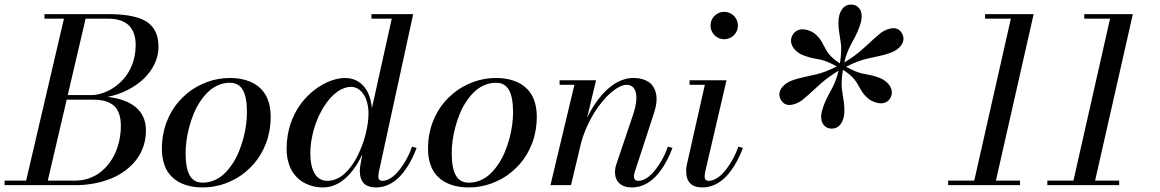

<svg xmlns="http://www.w3.org/2000/svg" viewBox="-65 -812 5088 842"><path d="M265 0H-45V-20H49.6L215.4 -730H130V-750H410Q458.4 -750 494.8 -744.4Q531.1 -738.9 557 -727.8Q582.9 -716.8 599 -699.2Q615.1 -681.6 622.6 -658.6Q630 -635.5 630 -605Q630 -567.5 612.9 -531.8Q595.8 -496 566.1 -467.4Q536.5 -438.8 495.2 -417.6Q453.9 -396.5 406.8 -387.1Q488 -377.9 531.5 -340.8Q575 -303.6 575 -240Q575 -203.1 563.9 -170.2Q552.8 -137.2 532.6 -111.1Q512.5 -84.9 484.1 -63.8Q455.8 -42.8 421.4 -28.8Q387 -14.9 347.3 -7.4Q307.6 0 265 0ZM410 -730H310.4L232.1 -395H335Q347.8 -395 361.7 -397.6Q375.6 -400.2 390.2 -405.6Q404.9 -411 419.3 -418.9Q433.8 -426.8 447.6 -437.8Q461.4 -448.8 473.7 -461.9Q486 -475.1 496.3 -491.8Q506.6 -508.5 514.1 -527.1Q521.6 -545.8 525.8 -568.2Q530 -590.8 530 -615Q530 -641.5 523.2 -662.2Q516.5 -682.9 502.4 -698.2Q488.2 -713.6 464.9 -721.8Q441.6 -730 410 -730ZM341 -375H227.5L144.6 -20H265Q294.6 -20 321.8 -28.8Q348.9 -37.6 370.7 -53.5Q392.5 -69.4 410.3 -91.6Q428.1 -113.9 440.1 -140.4Q452 -167 458.5 -197.5Q465 -228 465 -260Q465 -286.2 459.3 -306.1Q453.6 -325.9 443.4 -338.9Q433.1 -352 417.4 -360.1Q401.6 -368.2 383.1 -371.6Q364.6 -375 341 -375Z M824 10Q803.9 10 785.4 7.4Q766.9 4.9 748.8 -1Q730.6 -6.9 715.3 -15.9Q700 -25 686.8 -38.6Q673.6 -52.1 664.5 -69.4Q655.4 -86.6 650.2 -109.7Q645 -132.8 645 -160Q645 -191.1 650.2 -220.6Q655.5 -250.1 665.2 -275.8Q675 -301.5 688.7 -324.8Q702.4 -348.1 719.6 -367.5Q736.8 -386.9 756.6 -403.2Q776.4 -419.6 798.6 -431.9Q820.9 -444.1 844.5 -452.8Q868.1 -461.4 893 -465.7Q917.9 -470 943 -470Q963.1 -470 981.6 -467.4Q1000.1 -464.9 1018.2 -459Q1036.4 -453.1 1051.7 -444.1Q1067 -435 1080.2 -421.4Q1093.4 -407.9 1102.5 -390.6Q1111.6 -373.4 1116.8 -350.3Q1122 -327.2 1122 -300Q1122 -268.9 1116.8 -239.4Q1111.5 -209.9 1101.8 -184.2Q1092 -158.5 1078.3 -135.2Q1064.6 -111.9 1047.4 -92.5Q1030.2 -73.1 1010.4 -56.8Q990.6 -40.4 968.4 -28.1Q946.1 -15.9 922.5 -7.2Q898.9 1.4 874 5.7Q849.1 10 824 10ZM824 -11Q850.9 -11 875.3 -21.6Q899.8 -32.2 918.9 -50.6Q938.1 -68.9 954.4 -93.6Q970.8 -118.2 982.3 -146.3Q993.9 -174.4 1002 -204.5Q1010.1 -234.6 1014.1 -263.9Q1018 -293.1 1018 -320Q1018 -384.8 1000.2 -416.9Q982.5 -449 943 -449Q916.1 -449 891.7 -438.4Q867.2 -427.8 848.1 -409.4Q828.9 -391.1 812.6 -366.4Q796.2 -341.8 784.7 -313.7Q773.1 -285.6 765 -255.5Q756.9 -225.4 752.9 -196.1Q749 -166.9 749 -140Q749 -75.2 766.8 -43.1Q784.5 -11 824 -11Z M1762 -163Q1750.4 -132.4 1736.7 -106.6Q1723 -80.8 1706.2 -58.9Q1689.4 -37.1 1670.8 -22Q1652.1 -6.9 1629.9 1.6Q1607.8 10 1584 10Q1548.5 10 1530.8 -7.9Q1513 -25.9 1513 -63Q1513 -73 1515 -85L1523.9 -135.5Q1512.8 -111.2 1499.7 -90.2Q1486.6 -69.2 1470.1 -50.6Q1453.6 -31.9 1435.6 -18.6Q1417.5 -5.4 1395.8 2.3Q1374 10 1351 10Q1335.6 10 1320.4 7.4Q1305.2 4.9 1289.4 -1.1Q1273.5 -7 1259.4 -15.9Q1245.4 -24.9 1232.9 -38.6Q1220.4 -52.2 1211.4 -69.4Q1202.5 -86.5 1197.2 -109.8Q1192 -133 1192 -160Q1192 -189.4 1196.5 -217.2Q1201 -245.1 1209.1 -269.1Q1217.2 -293 1228.6 -315.1Q1239.9 -337.2 1253.6 -355.6Q1267.2 -373.9 1282.9 -389.9Q1298.5 -406 1315.1 -418.5Q1331.8 -431 1349 -440.8Q1366.2 -450.6 1383.4 -457Q1400.5 -463.4 1416.8 -466.7Q1433.1 -470 1448 -470Q1482 -470 1507.7 -453.3Q1533.4 -436.6 1547.9 -407.1Q1562.5 -377.5 1566 -337.6L1653 -730H1564V-750H1747L1596 -56Q1594 -44 1594 -38Q1594 -29.2 1598.4 -24.1Q1602.8 -19 1612 -19Q1627.6 -19 1644 -28.3Q1660.4 -37.6 1674.5 -52.8Q1688.6 -68 1701.8 -87.8Q1714.9 -107.5 1724.9 -128.1Q1734.9 -148.6 1742 -169ZM1551 -314Q1551 -340.6 1544.9 -362.9Q1538.8 -385.2 1528.4 -400Q1518 -414.8 1504.2 -422.9Q1490.4 -431 1475 -431Q1452.1 -431 1429.2 -418.7Q1406.2 -406.4 1386.8 -385.4Q1367.2 -364.4 1350.3 -335.7Q1333.4 -307 1321.5 -275.1Q1309.6 -243.1 1302.8 -208.1Q1296 -173 1296 -140Q1296 -112 1300.6 -89.8Q1305.2 -67.6 1314.4 -51.8Q1323.5 -35.9 1337.8 -27.4Q1352.1 -19 1371 -19Q1391.2 -19 1410.6 -27.4Q1429.9 -35.8 1446 -50.4Q1462.1 -65.1 1476.7 -84.9Q1491.2 -104.6 1502.6 -127.5Q1514 -150.4 1523.2 -175Q1532.5 -199.6 1538.5 -224.1Q1544.5 -248.5 1547.8 -271.4Q1551 -294.4 1551 -314Z M1991 10Q1970.9 10 1952.4 7.4Q1933.9 4.9 1915.8 -1Q1897.6 -6.9 1882.3 -15.9Q1867 -25 1853.8 -38.6Q1840.6 -52.1 1831.5 -69.4Q1822.4 -86.6 1817.2 -109.7Q1812 -132.8 1812 -160Q1812 -191.1 1817.2 -220.6Q1822.5 -250.1 1832.2 -275.8Q1842 -301.5 1855.7 -324.8Q1869.4 -348.1 1886.6 -367.5Q1903.8 -386.9 1923.6 -403.2Q1943.4 -419.6 1965.6 -431.9Q1987.9 -444.1 2011.5 -452.8Q2035.1 -461.4 2060 -465.7Q2084.9 -470 2110 -470Q2130.1 -470 2148.6 -467.4Q2167.1 -464.9 2185.2 -459Q2203.4 -453.1 2218.7 -444.1Q2234 -435 2247.2 -421.4Q2260.4 -407.9 2269.5 -390.6Q2278.6 -373.4 2283.8 -350.3Q2289 -327.2 2289 -300Q2289 -268.9 2283.8 -239.4Q2278.5 -209.9 2268.8 -184.2Q2259 -158.5 2245.3 -135.2Q2231.6 -111.9 2214.4 -92.5Q2197.2 -73.1 2177.4 -56.8Q2157.6 -40.4 2135.4 -28.1Q2113.1 -15.9 2089.5 -7.2Q2065.9 1.4 2041 5.7Q2016.1 10 1991 10ZM1991 -11Q2017.9 -11 2042.3 -21.6Q2066.8 -32.2 2085.9 -50.6Q2105.1 -68.9 2121.4 -93.6Q2137.8 -118.2 2149.3 -146.3Q2160.9 -174.4 2169 -204.5Q2177.1 -234.6 2181.1 -263.9Q2185 -293.1 2185 -320Q2185 -384.8 2167.2 -416.9Q2149.5 -449 2110 -449Q2083.1 -449 2058.7 -438.4Q2034.2 -427.8 2015.1 -409.4Q1995.9 -391.1 1979.6 -366.4Q1963.2 -341.8 1951.7 -313.7Q1940.1 -285.6 1932 -255.5Q1923.9 -225.4 1919.9 -196.1Q1916 -166.9 1916 -140Q1916 -75.2 1933.8 -43.1Q1951.5 -11 1991 -11Z M2454 -440H2389V-460H2549L2509.9 -296.5Q2524.6 -326.5 2541.7 -352.4Q2558.8 -378.4 2578.6 -400.1Q2598.5 -421.9 2619.7 -437.3Q2640.9 -452.8 2664.5 -461.4Q2688.1 -470 2712 -470Q2740.4 -470 2761.2 -461.9Q2782.1 -453.9 2793.9 -439.9Q2805.6 -425.9 2810.7 -406.7Q2815.8 -387.5 2813.8 -365.4Q2811.9 -343.4 2804 -319L2718 -56Q2715 -47 2715 -38Q2715 -29.4 2719.8 -24.2Q2724.6 -19 2734 -19Q2749.6 -19 2766 -28.3Q2782.4 -37.6 2796.5 -52.8Q2810.6 -68 2823.8 -87.8Q2836.9 -107.5 2846.9 -128.1Q2856.9 -148.6 2864 -169L2884 -163Q2872.4 -132.4 2858.7 -106.6Q2845 -80.8 2828.2 -58.9Q2811.4 -37.1 2792.8 -22Q2774.1 -6.9 2751.9 1.6Q2729.8 10 2706 10Q2670.8 10 2651.4 -7.9Q2632 -25.8 2632 -58Q2632 -74 2638 -92L2711 -308Q2724 -346.6 2725.6 -376.3Q2727.2 -406 2716.4 -423Q2705.5 -440 2683 -440Q2669 -440 2651.6 -431.3Q2634.1 -422.6 2615.6 -407Q2597 -391.4 2577.7 -368.2Q2558.4 -345.1 2541.2 -317.8Q2524 -290.5 2508.9 -256.7Q2493.8 -222.9 2483.9 -187.5L2439 0H2349Z M3059.1 -669.9Q3051 -683.8 3051 -700Q3051 -716.2 3059.1 -730.1Q3067.1 -743.9 3080.9 -751.9Q3094.8 -760 3111 -760Q3127.2 -760 3141.1 -751.9Q3154.9 -743.9 3162.9 -730.1Q3171 -716.2 3171 -700Q3171 -683.8 3162.9 -669.9Q3154.9 -656.1 3141.1 -648.1Q3127.2 -640 3111 -640Q3094.8 -640 3080.9 -648.1Q3067.1 -656.1 3059.1 -669.9ZM3193 -163Q3181.4 -132.4 3167.7 -106.6Q3154 -80.8 3137.2 -58.9Q3120.4 -37.1 3101.8 -22Q3083.1 -6.9 3060.9 1.6Q3038.8 10 3015 10Q2979.5 10 2961.8 -7.9Q2944 -25.9 2944 -63Q2944 -73 2946 -85L3026 -440H2959V-460H3121L3027 -56Q3025 -44 3025 -38Q3025 -29.2 3029.4 -24.1Q3033.8 -19 3043 -19Q3058.6 -19 3075 -28.3Q3091.4 -37.6 3105.5 -52.8Q3119.6 -68 3132.8 -87.8Q3145.9 -107.5 3155.9 -128.1Q3165.9 -148.6 3173 -169Z M3540 -327Q3545.4 -346 3553.3 -364.3Q3561.2 -382.6 3569.2 -397.3Q3577.2 -412 3585.2 -427.2Q3593.1 -442.5 3600.5 -461.8Q3607.9 -481.1 3612.5 -502.2Q3589.6 -488.2 3570.3 -474.1Q3551 -460 3536.4 -447.2Q3521.8 -434.5 3509.4 -422.9Q3497 -411.2 3481.7 -397.4Q3466.4 -383.5 3452 -372Q3439.4 -363.2 3426.6 -358.1Q3413.9 -353 3401.1 -351.8Q3388.4 -350.5 3377.2 -356.3Q3366.1 -362.1 3359 -375Q3350.2 -391.2 3353.9 -406.9Q3357.6 -422.6 3370.7 -435.8Q3383.8 -448.9 3403 -457Q3420.8 -464.1 3440.7 -469.2Q3460.6 -474.4 3478.2 -477.9Q3495.9 -481.4 3515.1 -486Q3534.2 -490.6 3557.3 -499.3Q3580.4 -508 3604.4 -520.9Q3582 -533.1 3564.8 -540.1Q3547.6 -547.1 3535.6 -549.9Q3523.5 -552.6 3512.8 -554.3Q3502.1 -556 3486.9 -560Q3471.6 -564 3454 -571Q3434.5 -579.5 3421.3 -593.8Q3408.1 -608 3404.8 -624.2Q3401.4 -640.5 3410 -657Q3416.9 -669.8 3428 -676.4Q3439.1 -683 3451.9 -683.4Q3464.8 -683.8 3478.4 -679.6Q3492 -675.4 3505 -667Q3516.4 -658 3524.8 -648.2Q3533.1 -638.5 3538.1 -629.8Q3543.1 -621.1 3547.7 -612Q3552.2 -602.9 3557.6 -593.6Q3563 -584.4 3570.2 -575Q3577.5 -565.6 3589.7 -555.1Q3601.9 -544.5 3618.4 -534Q3622.8 -561.2 3623.7 -582.4Q3624.6 -603.6 3622.9 -618.7Q3621.1 -633.8 3618.8 -646.5Q3616.4 -659.2 3614.2 -676.7Q3612 -694.1 3612 -713Q3612 -748.6 3627 -770.3Q3642 -792 3668 -792Q3685.4 -792 3697.4 -781.5Q3709.4 -771 3712.7 -753.4Q3716 -735.9 3710 -713Q3704.6 -694 3696.7 -675.7Q3688.8 -657.4 3680.8 -642.7Q3672.8 -628 3664.8 -612.8Q3656.9 -597.5 3649.5 -578.2Q3642.1 -558.9 3637.5 -537.8Q3660.4 -551.8 3679.7 -565.9Q3699 -580 3713.6 -592.8Q3728.2 -605.5 3740.6 -617.1Q3753 -628.8 3768.3 -642.6Q3783.6 -656.5 3798 -668Q3810.6 -676.8 3823.4 -681.9Q3836.1 -687 3848.9 -688.2Q3861.6 -689.5 3872.8 -683.7Q3883.9 -677.9 3891 -665Q3899.8 -648.8 3896.1 -633.1Q3892.4 -617.4 3879.3 -604.2Q3866.2 -591.1 3847 -583Q3829.2 -575.9 3809.3 -570.8Q3789.4 -565.6 3771.8 -562.1Q3754.1 -558.6 3734.9 -554Q3715.8 -549.4 3692.7 -540.7Q3669.6 -532 3645.6 -519.1Q3668 -506.9 3685.2 -499.9Q3702.4 -492.9 3714.4 -490.1Q3726.5 -487.4 3737.2 -485.7Q3747.9 -484 3763.1 -480Q3778.4 -476 3796 -469Q3815.5 -460.5 3828.7 -446.2Q3841.9 -432 3845.2 -415.8Q3848.6 -399.5 3840 -383Q3833.1 -370.8 3822.1 -364.7Q3811 -358.6 3798.3 -358.9Q3785.6 -359.1 3772.5 -363.5Q3759.4 -367.9 3747 -376Q3735.6 -385 3727.2 -394.6Q3718.8 -404.1 3713.6 -412.6Q3708.4 -421.1 3703.6 -429.9Q3698.9 -438.8 3693.2 -447.7Q3687.6 -456.6 3680.2 -465.7Q3672.9 -474.8 3660.5 -485.2Q3648.1 -495.6 3631.6 -506Q3627.2 -478.8 3626.3 -457.6Q3625.4 -436.4 3627.1 -421.4Q3628.9 -406.4 3631.2 -393.6Q3633.6 -380.9 3635.8 -363.4Q3638 -346 3638 -327Q3638 -291.4 3623 -269.7Q3608 -248 3582 -248Q3564.6 -248 3552.6 -258.5Q3540.6 -269 3537.3 -286.6Q3534 -304.1 3540 -327Z M4093 -20H4207.5L4368 -730H4255V-750H4468L4302.5 -20H4408V0H4093Z M4528 -20H4642.5L4803 -730H4690V-750H4903L4737.5 -20H4843V0H4528Z"/></svg>

Font: Bodoni* 11
Style: Italic
Weight: 400
Italic angle: -13°
Version: Version 1.002